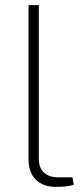

<svg xmlns="http://www.w3.org/2000/svg" viewBox="-20 -720 317 747"><path d="M131 -700V-106Q130 -69 150 -49.5Q170 -30 207 -30H262L267 -1Q243 7 197 7Q148 7 119.5 -21Q91 -49 91 -100V-700Z"/></svg>

Font: Exo 2.0 Extra Light
Style: Regular
Weight: 250
Designer: Natanael Gama
Version: Version 1.001;PS 001.001;hotconv 1.0.70;makeotf.lib2.5.58329